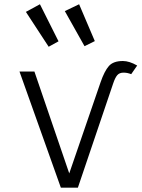

<svg xmlns="http://www.w3.org/2000/svg" viewBox="-20 -870 656 890"><path d="M262.1 0 70.3 -538.5H139.5L301 -66.2L446.2 -488.7Q464.1 -540.5 484.6 -563.8Q505.1 -587.2 549.7 -587.2Q579.5 -587.2 615.9 -566.2L588.2 -526.2Q570.3 -533.3 552.8 -533.3Q533.8 -533.3 523.8 -521.8Q513.8 -510.3 505.1 -484.6L341 0ZM419.5 -679.5 346.7 -850.3 280.5 -818.5 371.8 -655.9ZM251.3 -678.5 165.1 -850.3 100 -814.9 205.6 -653.3Z"/></svg>

Font: Fira Code Light
Style: Regular
Weight: 300
Monospace: yes
Designer: Carrois Corporate, Edenspiekermann AG, Nikita Prokopov
Foundry: Carrois Corporate, Edenspiekermann AG, Nikita Prokopov
Version: Version 6.000; ttfautohint (v1.8.2) -l 8 -r 50 -G 200 -x 14 